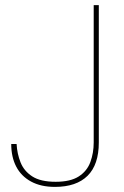

<svg xmlns="http://www.w3.org/2000/svg" viewBox="-20 -720 484 752"><path d="M195 12Q140 12 101.5 -9Q63 -30 43.5 -67.5Q24 -105 24 -156H45Q47 -118 60.5 -84Q74 -50 106.5 -29Q139 -8 198 -8Q256 -8 288.5 -29Q321 -50 334 -85.5Q347 -121 347 -162V-700H367V-162Q367 -75 323 -31.5Q279 12 195 12Z"/></svg>

Font: DM Sans 10pt Thin
Style: Regular
Weight: 250
Version: Version 4.004;gftools[0.9.30]